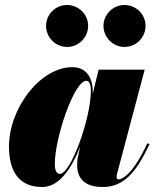

<svg xmlns="http://www.w3.org/2000/svg" viewBox="-20 -739 619 769"><path d="M394.5 -635.5C394.5 -589 432.5 -551 478.5 -551C525 -551 563 -589 563 -635.5C563 -681.5 525 -719 478.5 -719C432.5 -719 394.5 -681.5 394.5 -635.5ZM164.5 -635.5C164.5 -589 202.5 -551 248.5 -551C295 -551 333 -589 333 -635.5C333 -681.5 295 -719 248.5 -719C202.5 -719 164.5 -681.5 164.5 -635.5ZM351.5 -371C351.5 -431 323.5 -470 269.5 -470C141.5 -470 16 -305.5 16 -152.5C16 -55 54 10 149.5 10C218 10 268 -66.5 301 -152L292 -110C290.5 -103 289 -93 289 -77.5C289 -24.5 319.5 10 391 10C478.5 10 527.5 -53 579 -162L570 -165C509.5 -34.5 466 -20.5 455 -20.5C450 -20.5 447 -24 447 -29C447 -33.5 447.5 -38 449 -43.5L559.5 -460H375L351 -362C351 -365.5 351.5 -368.5 351.5 -371ZM344 -376C344 -263 263 -42.5 220 -42.5C205 -42.5 199.5 -60 199.5 -82.5C199.5 -187.5 277.5 -415.5 325.5 -415.5C336.5 -415.5 344 -402.5 344 -376Z"/></svg>

Font: Bodoni* 24pt Fatface
Style: Italic
Weight: 900
Italic angle: -13°
Version: Version 2.3